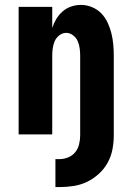

<svg xmlns="http://www.w3.org/2000/svg" viewBox="-20 -548 540 783"><path d="M206 215V101H222Q240 101 257.5 94Q275 87 286.5 73Q298 59 302.5 40.5Q307 22 307 4V-320Q307 -335 305 -350.5Q303 -366 297 -380Q291 -394 278 -404Q265 -414 250 -414Q235 -414 222 -404Q209 -394 203 -380Q197 -366 195 -350.5Q193 -335 193 -320V0H56V-520H193V-434Q199 -453 209.5 -470.5Q220 -488 235.5 -501.5Q251 -515 270.5 -521.5Q290 -528 310 -528Q333 -528 355 -519Q377 -510 393 -493.5Q409 -477 419 -455.5Q429 -434 434.5 -411.5Q440 -389 442 -366Q444 -343 444 -320V4Q444 33 438.5 61.5Q433 90 419 115.5Q405 141 383 161Q361 181 335 193.5Q309 206 280 210.5Q251 215 222 215Z"/></svg>

Font: Iosevka Term Curly Heavy
Style: Regular
Weight: 900
Designer: Belleve Invis
Foundry: Belleve Invis
Version: Version 32.3.0